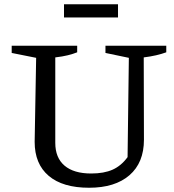

<svg xmlns="http://www.w3.org/2000/svg" viewBox="-20 -873 819 903"><path d="M399 10Q275 10 209 -46Q143 -102 143 -206L150 -601L35 -624V-658H343V-627Q323 -619 298.5 -613Q274 -607 240 -603V-201Q240 -131 283.5 -94Q327 -57 409 -57Q469 -57 509.5 -75Q550 -93 580 -134L586 -601L476 -624V-658H762V-627Q740 -619 714 -613Q688 -607 656 -603L657 -216Q657 -108 589 -49Q521 10 399 10ZM281 -791V-853H535V-791Z"/></svg>

Font: Piazzolla Thin Medium
Style: Regular
Weight: 500
Version: Version 2.005